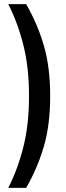

<svg xmlns="http://www.w3.org/2000/svg" viewBox="-20 -770 317 926"><path d="M20 136Q67 43 93.5 -64.5Q120 -172 120 -307Q120 -442 93.5 -549.5Q67 -657 20 -750H106Q160 -657 191 -552Q222 -447 222 -307Q222 -167 191 -62Q160 43 106 136Z"/></svg>

Font: Cabin Condensed Medium
Style: Regular
Weight: 500
Width: 3
Version: Version 2.001